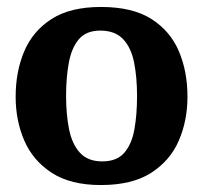

<svg xmlns="http://www.w3.org/2000/svg" viewBox="-20 -522 584 552"><path d="M270 10Q183 10 129 -25Q75 -60 50 -117.5Q25 -175 25 -244Q25 -316 49.6 -374.3Q74.2 -432.6 128.1 -467.3Q182 -502 270.4 -502Q361 -502 415.3 -467.4Q469.6 -432.8 494.3 -374.6Q519 -316.4 519 -244.2Q519 -175 494 -117.5Q469 -60 414.4 -25Q359.9 10 270 10ZM274 -58Q316 -58 337.5 -83Q359 -108 366.5 -150.6Q374 -193.1 374 -246Q374 -300 365.5 -342.5Q357 -385 333.9 -409.5Q310.8 -434 268.3 -434Q228 -434 207 -409.5Q186 -385 178 -342.5Q170 -300 170 -246Q170 -193.1 178.5 -150.6Q187 -108 209.7 -83Q232.3 -58 274 -58Z"/></svg>

Font: Manuale
Style: Regular
Weight: 400
Designer: Eduardo Tunni / Pablo Cosgaya
Foundry: Eduardo Tunni / Pablo Cosgaya
Version: Version 1.002